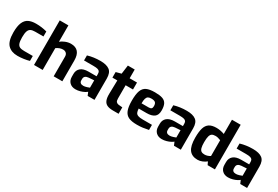

<svg xmlns="http://www.w3.org/2000/svg" viewBox="65 -1800 4115 2843"><g transform="rotate(30 2122.0 -378.5)"><path d="M41 -266Q41 -373 67 -434Q93 -495 143 -520Q193 -545 270 -545Q367 -545 457 -520V-435H316Q268 -435 241 -421Q214 -407 201.5 -371Q189 -335 189 -267Q189 -200 201.5 -165.5Q214 -131 241 -118.5Q268 -106 318 -106H465V-22Q427 -10 372 -2Q317 6 266 6Q159 6 100 -55Q41 -116 41 -266Z M547 -762H695V-482Q725 -508 772.5 -527Q820 -546 866 -546Q1031 -546 1031 -355V0H883V-336Q883 -373 862 -393Q841 -413 806 -413Q751 -413 695 -373V0H547Z M1119 -130V-178Q1119 -242 1163.5 -280Q1208 -318 1296 -318H1433V-355Q1433 -382 1424 -397.5Q1415 -413 1390 -420.5Q1365 -428 1316 -428H1155V-514Q1254 -544 1370 -544Q1476 -544 1528.5 -504Q1581 -464 1581 -365V0H1464L1440 -57Q1429 -46 1401 -31Q1373 -16 1334.5 -5Q1296 6 1256 6Q1194 6 1156.5 -30.5Q1119 -67 1119 -130ZM1433 -123V-248L1343 -242Q1267 -236 1267 -176V-154Q1267 -97 1333 -97Q1356 -97 1390 -107.5Q1424 -118 1433 -123Z M1725 -191 1730 -418H1646V-513L1735 -537L1755 -687H1872V-537H1998V-418H1872V-192Q1872 -152 1886 -136Q1900 -120 1925 -116L1993 -110V0H1896Q1833 0 1795 -18Q1757 -36 1740 -78Q1723 -120 1725 -191Z M2065 -268Q2065 -378 2087 -437.5Q2109 -497 2159.5 -521Q2210 -545 2302 -545Q2384 -545 2431 -529Q2478 -513 2499.5 -473Q2521 -433 2521 -360Q2521 -282 2476.5 -249Q2432 -216 2347 -216H2212Q2214 -173 2225 -149.5Q2236 -126 2264 -115.5Q2292 -105 2346 -105H2503V-18Q2450 -7 2407 -1Q2364 5 2307 5Q2216 5 2164 -19Q2112 -43 2088.5 -102Q2065 -161 2065 -268ZM2332 -304Q2363 -304 2376.5 -316.5Q2390 -329 2390 -359Q2390 -403 2370 -420.5Q2350 -438 2302 -438Q2267 -438 2247.5 -426.5Q2228 -415 2219 -386Q2210 -357 2210 -304Z M2595 -130V-178Q2595 -242 2639.5 -280Q2684 -318 2772 -318H2909V-355Q2909 -382 2900 -397.5Q2891 -413 2866 -420.5Q2841 -428 2792 -428H2631V-514Q2730 -544 2846 -544Q2952 -544 3004.5 -504Q3057 -464 3057 -365V0H2940L2916 -57Q2905 -46 2877 -31Q2849 -16 2810.5 -5Q2772 6 2732 6Q2670 6 2632.5 -30.5Q2595 -67 2595 -130ZM2909 -123V-248L2819 -242Q2743 -236 2743 -176V-154Q2743 -97 2809 -97Q2832 -97 2866 -107.5Q2900 -118 2909 -123Z M3152 -263Q3152 -365 3170.5 -426Q3189 -487 3233 -516Q3277 -545 3354 -545Q3420 -545 3491 -520V-763H3640V0H3515L3491 -51Q3463 -27 3423 -10.5Q3383 6 3344 6Q3247 6 3199.5 -57Q3152 -120 3152 -263ZM3491 -143V-413Q3465 -423 3444.5 -428.5Q3424 -434 3402 -434Q3363 -434 3341.5 -420.5Q3320 -407 3310 -371.5Q3300 -336 3300 -270Q3300 -207 3309.5 -173.5Q3319 -140 3339.5 -126.5Q3360 -113 3396 -113Q3444 -113 3491 -143Z M3728 -130V-178Q3728 -242 3772.5 -280Q3817 -318 3905 -318H4042V-355Q4042 -382 4033 -397.5Q4024 -413 3999 -420.5Q3974 -428 3925 -428H3764V-514Q3863 -544 3979 -544Q4085 -544 4137.5 -504Q4190 -464 4190 -365V0H4073L4049 -57Q4038 -46 4010 -31Q3982 -16 3943.5 -5Q3905 6 3865 6Q3803 6 3765.5 -30.5Q3728 -67 3728 -130ZM4042 -123V-248L3952 -242Q3876 -236 3876 -176V-154Q3876 -97 3942 -97Q3965 -97 3999 -107.5Q4033 -118 4042 -123Z"/></g></svg>

Font: Exo
Style: Bold
Weight: 700
Designer: Natanael Gama
Foundry: Natanael Gama
Version: Version 1.500; ttfautohint (v1.6)